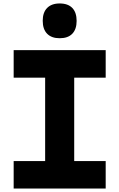

<svg xmlns="http://www.w3.org/2000/svg" viewBox="-20 -1090 690 1110"><path d="M59 0V-159H241V-641H59V-800H591V-641H409V-159H591V0ZM325 -869Q278 -869 252.5 -895Q227 -921 227 -970Q227 -1018 252.5 -1044Q278 -1070 325 -1070Q373 -1070 398 -1044Q423 -1018 423 -969Q423 -921 398 -895Q373 -869 325 -869Z"/></svg>

Font: Martian Mono SemiCondensed
Style: Bold
Weight: 700
Width: 4
Designer: Roman Shamin
Foundry: Evil Martians
Version: Version 1.000